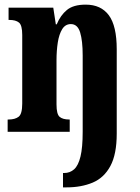

<svg xmlns="http://www.w3.org/2000/svg" viewBox="-20 -569 603 829"><path d="M252 240V178H257Q282 178 300 162Q318 146 327.5 107Q337 68 337 0V-330Q337 -393 326 -429Q315 -465 286 -465Q262 -465 248.5 -443Q235 -421 229.5 -385.5Q224 -350 224 -309V-118Q224 -76 237.5 -64.5Q251 -53 279 -53H281V0H13V-53H17Q45 -53 60.5 -65Q76 -77 76 -122V-418Q76 -460 62 -471.5Q48 -483 20 -483H17V-536H210L221 -464H225Q241 -503 269 -526Q297 -549 350 -549Q416 -549 450 -503Q484 -457 484 -356V8Q484 97 456.5 148Q429 199 380 219.5Q331 240 268 240Z"/></svg>

Font: Noto Serif Tamil ExtraCondensed ExtraBold
Style: Italic
Weight: 800
Width: 2
Italic angle: -12°
Designer: Indian Type Foundry, Tom Grace, and the Monotype Design Team
Foundry: Monotype Imaging Inc.
Version: Version 2.003; ttfautohint (v1.8.4.7-5d5b)